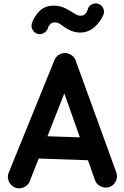

<svg xmlns="http://www.w3.org/2000/svg" viewBox="-20 -1012 712 1102"><path d="M63.5 63.5Q39.6 52.2 29.8 26.6Q20 1 30.8 -22.9L293.5 -669.4Q304.7 -695.3 332.5 -704.3Q360.4 -713.4 384.3 -699.2Q405.3 -688 413.6 -666.5L647 -23.9Q656.7 1 645.8 25.9Q634.8 50.8 610.4 60.5Q585.4 69.8 560.5 59.1Q535.6 48.3 525.9 23.9L484.9 -92.3L202.1 -102.1L149.9 30.8Q139.2 54.7 113.5 64.5Q87.9 74.2 63.5 63.5ZM349.1 -475.6 252.4 -230 438.5 -223.6ZM193.8 -818.4Q175.8 -824.2 166.5 -842.3Q157.2 -860.4 163.1 -878.4Q175.8 -916 206.3 -947.8Q236.8 -979.5 288.6 -979.5Q325.2 -979.5 352.8 -965.3Q380.4 -951.2 402.8 -937Q412.6 -930.7 421.1 -926.3Q429.7 -921.9 440.9 -921.9Q458.5 -921.9 467.5 -930.4Q476.6 -939 480.5 -949.2Q484.4 -959.5 485.4 -963.4Q492.2 -981.9 511.5 -989Q530.8 -996.1 547.9 -988.8Q565.9 -981.4 573.2 -962.6Q580.6 -943.8 573.2 -926.3Q553.7 -882.3 519 -853.8Q484.4 -825.2 440.9 -825.2Q414.1 -825.2 390.4 -834.5Q366.7 -843.8 343.8 -860.8Q331.5 -870.1 320.6 -876.7Q309.6 -883.3 293.9 -883.3Q279.3 -883.3 270.8 -875.7Q262.2 -868.2 258.5 -859.9Q254.9 -851.6 254.4 -849.1Q248 -831.1 230 -821.5Q211.9 -812 193.8 -818.4Z"/></svg>

Font: Mikhak Bold
Style: Regular
Weight: 700
Designer: Amin Abedi
Version: Version 3.3